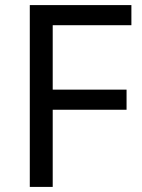

<svg xmlns="http://www.w3.org/2000/svg" viewBox="-20 -734 559 754"><path d="M187 0H97V-714H496V-635H187V-382H477V-303H187Z"/></svg>

Font: Noto Sans Old Italic
Style: Regular
Weight: 400
Designer: Monotype Design Team
Foundry: Monotype Imaging Inc.
Version: Version 2.003; ttfautohint (v1.8.4.7-5d5b)